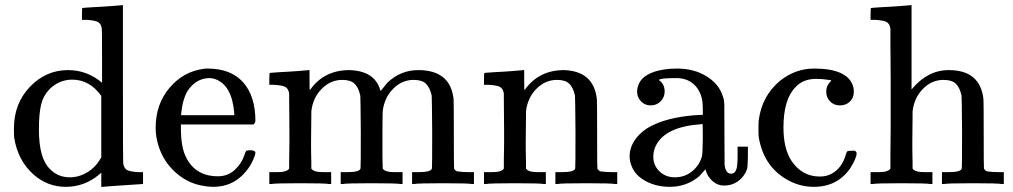

<svg xmlns="http://www.w3.org/2000/svg" viewBox="-20 -714 3929 745"><path d="M244 -442Q318 -442 376 -393V-495Q376 -599 375 -603Q372 -622 360.5 -628.5Q349 -635 316 -637H298V-660Q298 -683 300 -683L310 -684Q320 -685 339 -686Q358 -687 376 -688Q393 -689 413 -690.5Q433 -692 443 -693Q453 -694 454 -694H457V-390Q457 -84 458 -81Q461 -61 472.5 -54.5Q484 -48 517 -46H535V0Q533 0 458.5 5Q384 10 380 11H373V-44L365 -37Q308 11 235 11Q165 11 111 -36Q49 -91 35 -180Q34 -188 34 -215Q34 -312 96 -377Q158 -442 244 -442ZM373 -342Q328 -405 260 -405Q211 -405 173 -369Q148 -343 139.5 -308Q131 -273 131 -211Q131 -100 173 -59Q204 -26 251 -26Q286 -26 318 -45Q350 -64 369 -97L373 -103Z M971 -245Q971 -238 964 -231H682V-216Q682 -142 702 -104Q738 -30 826 -30Q869 -30 898 -62Q918 -82 929 -114Q932 -125 935 -128Q938 -131 951 -131Q971 -131 971 -121Q971 -117 968 -108Q949 -56 907.5 -22.5Q866 11 806 11Q787 11 762 6Q705 -5 660 -46Q615 -87 596 -145Q584 -181 584 -218Q584 -310 638 -373.5Q692 -437 771 -447Q775 -448 785 -448Q876 -448 923.5 -394.5Q971 -341 971 -245ZM889 -275Q880 -384 815 -407Q808 -410 794 -411Q742 -411 709 -363Q689 -331 683 -274V-267H889Z M1188 -60Q1196 -46 1235 -46H1249H1265V0H1257Q1244 -3 1145 -3Q1046 -3 1033 0H1025V-46H1041H1055Q1094 -46 1102 -60V-68Q1102 -77 1102 -91Q1102 -105 1102.5 -122.5Q1103 -140 1103 -161.5Q1103 -183 1103 -203Q1103 -234 1102.5 -269.5Q1102 -305 1102 -328V-351Q1099 -370 1087.5 -376.5Q1076 -383 1043 -385H1025V-408Q1025 -431 1027 -431L1037 -432Q1047 -433 1065.5 -434Q1084 -435 1102 -436Q1119 -437 1138 -438.5Q1157 -440 1167 -441Q1177 -442 1178 -442H1181V-402Q1181 -364 1182 -364L1183 -365Q1237 -442 1336 -442Q1433 -439 1455 -366L1457 -361Q1481 -391 1484 -394Q1535 -442 1603 -442Q1728 -442 1740 -329Q1741 -322 1741 -190Q1741 -62 1742 -60Q1746 -52 1754 -49Q1775 -46 1803 -46H1819V0H1811Q1798 -3 1699 -3Q1600 -3 1587 0H1579V-46H1595H1603Q1656 -46 1656 -62Q1657 -64 1657 -200Q1656 -335 1655 -343Q1648 -375 1632.5 -389.5Q1617 -404 1585 -404Q1540 -404 1506 -370Q1471 -335 1465 -282Q1465 -281 1464.5 -263.5Q1464 -246 1464 -219Q1464 -192 1464 -168Q1464 -153 1464 -136.5Q1464 -120 1464 -107Q1464 -94 1464.5 -83.5Q1465 -73 1465 -66V-60Q1473 -46 1512 -46H1526H1542V0H1534Q1521 -3 1422 -3Q1323 -3 1310 0H1302V-46H1318H1326Q1379 -46 1379 -62Q1380 -64 1380 -200Q1379 -335 1378 -343Q1371 -375 1355.5 -389.5Q1340 -404 1308 -404Q1263 -404 1229 -370Q1194 -335 1188 -282Q1188 -281 1188 -263.5Q1188 -246 1187.5 -219Q1187 -192 1187 -168Q1187 -153 1187 -136.5Q1187 -120 1187.5 -107Q1188 -94 1188 -83.5Q1188 -73 1188 -66Z M2021 -60Q2029 -46 2068 -46H2082H2098V0H2090Q2077 -3 1978 -3Q1879 -3 1866 0H1858V-46H1874H1888Q1927 -46 1935 -60V-68Q1935 -77 1935 -91Q1935 -105 1935.5 -122.5Q1936 -140 1936 -161.5Q1936 -183 1936 -203Q1936 -234 1935.5 -269.5Q1935 -305 1935 -328V-351Q1932 -370 1920.5 -376.5Q1909 -383 1876 -385H1858V-408Q1858 -431 1860 -431L1870 -432Q1880 -433 1898.5 -434Q1917 -435 1935 -436Q1952 -437 1971 -438.5Q1990 -440 2000 -441Q2010 -442 2011 -442H2014V-402Q2014 -364 2015 -364L2016 -365Q2070 -442 2169 -442Q2284 -438 2296 -329Q2297 -322 2297 -190Q2297 -62 2298 -60Q2302 -52 2310 -49Q2331 -46 2359 -46H2375V0H2367Q2354 -3 2255 -3Q2156 -3 2143 0H2135V-46H2151H2159Q2212 -46 2212 -62Q2213 -64 2213 -200Q2212 -335 2211 -343Q2204 -375 2188.5 -389.5Q2173 -404 2141 -404Q2096 -404 2062 -370Q2027 -335 2021 -282Q2021 -281 2021 -263.5Q2021 -246 2020.5 -219Q2020 -192 2020 -168Q2020 -153 2020 -136.5Q2020 -120 2020.5 -107Q2021 -94 2021 -83.5Q2021 -73 2021 -66Z M2452 -359Q2452 -373 2460 -391Q2473 -418 2512 -433Q2551 -448 2607 -448Q2673 -448 2721.5 -418Q2770 -388 2785 -340Q2790 -326 2790.5 -308.5Q2791 -291 2791 -194Q2791 -96 2791.5 -79.5Q2792 -63 2797 -54Q2803 -40 2817 -40Q2830 -40 2836 -54Q2842 -66 2842 -109V-145H2882V-106Q2881 -66 2879 -59Q2870 -31 2846 -12.5Q2822 6 2789 6Q2764 6 2744.5 -11.5Q2725 -29 2718 -54V-58Q2715 -55 2706 -44.5Q2697 -34 2693 -30Q2644 11 2579 11Q2527 11 2486 -11Q2445 -33 2431 -69Q2423 -88 2423 -107Q2423 -154 2462 -193Q2485 -216 2519 -231Q2587 -262 2693 -268H2707V-290Q2707 -324 2701 -340Q2691 -373 2666 -392Q2641 -411 2604 -411Q2537 -411 2537 -403Q2559 -388 2559 -359Q2559 -337 2543.5 -321Q2528 -305 2505 -305Q2482 -305 2467 -321Q2452 -337 2452 -359ZM2707 -175Q2707 -233 2706 -233Q2703 -233 2701 -232Q2564 -223 2526 -151Q2515 -131 2515 -106Q2515 -72 2539 -49Q2563 -26 2598 -26Q2638 -26 2666.5 -50Q2695 -74 2704 -109Q2706 -116 2707 -175Z M3186 -358Q3186 -381 3201 -396Q3206 -401 3205.5 -402Q3205 -403 3196 -404Q3170 -408 3147 -408Q3096 -408 3067 -376Q3020 -329 3020 -219Q3020 -137 3051 -90Q3092 -29 3161 -29Q3186 -29 3205 -39Q3247 -60 3263 -117Q3265 -125 3268 -127Q3271 -129 3284 -129H3298Q3304 -123 3304 -120Q3304 -101 3279 -61Q3229 11 3138 11Q3088 11 3043 -12Q2944 -63 2924 -182Q2923 -188 2923 -214Q2923 -240 2924 -247Q2936 -341 3006 -400Q3066 -448 3139 -448Q3268 -448 3290 -380Q3293 -371 3293 -357Q3293 -334 3277.5 -319.5Q3262 -305 3239 -305Q3216 -305 3201 -320.5Q3186 -336 3186 -358Z M3521 -60Q3529 -46 3568 -46H3582H3598V0H3590Q3577 -3 3478 -3Q3379 -3 3366 0H3358V-46H3374H3388Q3427 -46 3435 -60V-68Q3435 -77 3435 -91Q3435 -105 3435 -124Q3435 -143 3435.5 -167.5Q3436 -192 3436 -217.5Q3436 -243 3436 -272.5Q3436 -302 3436 -329Q3436 -366 3436 -407.5Q3436 -449 3435.5 -482Q3435 -515 3435 -542.5Q3435 -570 3435 -586Q3435 -602 3435 -603Q3432 -622 3420.5 -628.5Q3409 -635 3376 -637H3358V-660Q3358 -683 3360 -683L3370 -684Q3380 -685 3399 -686Q3418 -687 3436 -688Q3453 -689 3473 -690.5Q3493 -692 3503 -693Q3513 -694 3514 -694H3517V-367Q3579 -442 3661 -442Q3784 -442 3796 -329Q3797 -322 3797 -190Q3797 -62 3798 -60Q3802 -52 3810 -49Q3831 -46 3859 -46H3875V0H3867Q3854 -3 3755 -3Q3656 -3 3643 0H3635V-46H3651H3659Q3712 -46 3712 -62Q3713 -64 3713 -200Q3712 -335 3711 -343Q3704 -375 3688.5 -389.5Q3673 -404 3641 -404Q3596 -404 3562 -370Q3527 -335 3521 -282Q3521 -281 3521 -263.5Q3521 -246 3520.5 -219Q3520 -192 3520 -168Q3520 -153 3520 -136.5Q3520 -120 3520.5 -107Q3521 -94 3521 -83.5Q3521 -73 3521 -66Z"/></svg>

Font: MathJax_Main
Style: Regular
Weight: 400
Version: Version 1.1